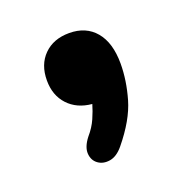

<svg xmlns="http://www.w3.org/2000/svg" viewBox="-66 -210 383 399"><g transform="rotate(-20 126.0 -11.0)"><path d="M144 108Q130 125 114.5 127.5Q99 130 88 122Q77 114 76 99Q75 84 89 66Q102 51 109 35Q116 19 120 5Q87 2 67.5 -19Q48 -40 48 -73Q48 -108 69 -129Q90 -150 125 -150Q162 -150 183 -125Q204 -100 204 -54Q204 -17 192.5 23Q181 63 144 108Z"/></g></svg>

Font: Chiron GoRound TC SB
Style: Regular
Weight: 500
Designer: Ryoko NISHIZUKA 西塚涼子 (kana, bopomofo & ideographs); Paul D. Hunt (Latin, Greek & Cyrillic); Sandoll Communications 산돌커뮤니
Foundry: Adobe
Version: Version 1.000;hotconv 1.1.1;makeotfexe 2.6.0